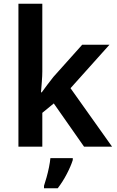

<svg xmlns="http://www.w3.org/2000/svg" viewBox="-20 -780 622 1021"><path d="M205 -400Q205 -378 202.5 -346Q200 -314 198 -289H202Q212 -303 231.5 -329Q251 -355 264 -371L417 -542H562L355 -311L576 0H427L266 -230L205 -180V0H78V-760H205ZM367 71Q357 103 335.5 144.5Q314 186 287 221H214V208Q220 190 227.5 163.5Q235 137 240.5 109.5Q246 82 248 61H367Z"/></svg>

Font: Noto Sans Lao UI SemBd
Style: Regular
Weight: 600
Designer: Monotype Design Team
Foundry: Monotype Imaging Inc.
Version: Version 2.000; ttfautohint (v1.8.4.7-5d5b)